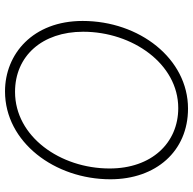

<svg xmlns="http://www.w3.org/2000/svg" viewBox="-22 -724 752 747"><g transform="rotate(90 353.5 -350.0)"><path d="M335 6C533 6 677 -188 677 -404C677 -581 568 -706 402 -706C208 -706 61 -517 61 -296C61 -102 190 6 335 6ZM337 -33C197 -33 103 -139 103 -298C103 -490 228 -668 400 -668C536 -668 635 -564 635 -401C635 -209 511 -33 337 -33Z"/></g></svg>

Font: Fixel Text 20240404 ExtraLight
Style: Italic
Weight: 200
Width: 4
Italic angle: -10°
Designer: AlfaBravo + MacPaw
Foundry: Kyrylo Tkachov, Marchela Mozhyna, Serhii Makarenko, Maria Weinstein, Zakhar Kryvoshyya
Version: Version 1.211;Glyphs 3.2 (3225)